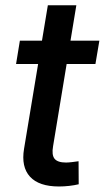

<svg xmlns="http://www.w3.org/2000/svg" viewBox="-20 -691 391 717"><path d="M351.1 -539.1 336.4 -452.1H40L54.2 -539.1ZM158.7 -671.4H265.1L178.2 -145Q172.4 -112.3 183.8 -98.1Q195.3 -84 226.6 -84Q235.4 -84 249.3 -85.7Q263.2 -87.4 273.4 -88.9L273.9 -2.9Q257.8 1 238.3 3.2Q218.8 5.4 200.2 5.4Q125.5 5.4 92 -31.2Q58.6 -67.9 69.8 -135.3Z"/></svg>

Font: Inter 18pt Medium
Style: Italic
Weight: 500
Italic angle: -9.3988°
Designer: Rasmus Andersson
Foundry: rsms
Version: Version 4.001;git-66647c0bb